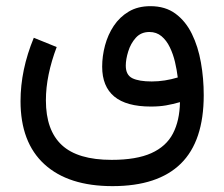

<svg xmlns="http://www.w3.org/2000/svg" viewBox="-20 -391 742 635"><path d="M567.9 -134.8Q546.9 -128.4 525.1 -125Q503.4 -121.6 481.9 -121.6Q439.5 -121.6 417.7 -132.3Q396 -143.1 396 -173.8Q396 -194.8 404.1 -220.9Q412.1 -247.1 429.2 -266.1Q446.3 -285.2 474.1 -285.2Q497.6 -285.2 514.2 -271.2Q530.8 -257.3 541.7 -234.6Q552.7 -211.9 558.8 -185.8Q564.9 -159.7 567.9 -134.8ZM167.5 -235.4 91.8 -266.1Q69.8 -212.9 58.8 -160.4Q47.9 -107.9 47.9 -56.6Q47.9 80.1 127 152.3Q206.1 224.6 352.1 224.6Q502.4 224.6 578.1 150.1Q653.8 75.7 653.8 -76.2Q653.8 -131.8 644.5 -184.3Q635.3 -236.8 614.7 -278.8Q594.2 -320.8 560.5 -345.7Q526.9 -370.6 477.5 -370.6Q436 -370.6 406 -352.8Q376 -335 356.4 -305.7Q336.9 -276.4 327.4 -241Q317.9 -205.6 317.9 -170.4Q317.9 -105 357.9 -71.8Q397.9 -38.6 479 -38.6Q507.3 -38.6 529.3 -42.5Q551.3 -46.4 575.2 -53.2Q574.2 7.8 552 50.5Q529.8 93.3 480.5 115.5Q431.2 137.7 349.1 137.7Q237.3 137.7 184.6 88.9Q131.8 40 131.8 -59.1Q131.8 -101.1 140.9 -145Q149.9 -189 167.5 -235.4Z"/></svg>

Font: Vazir Variable Regular
Style: Regular
Weight: 400
Designer: Saber Rastikerdar
Foundry: Saber Rastikerdar
Version: Version 30.1.0